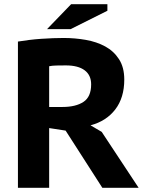

<svg xmlns="http://www.w3.org/2000/svg" viewBox="-20 -890 692 910"><path d="M65 -693Q89 -697 117.5 -700.5Q146 -704 175 -706Q204 -708 231.5 -709Q259 -710 282 -710Q335 -710 386.5 -701Q438 -692 478.5 -670Q519 -648 544 -609.5Q569 -571 569 -513Q569 -427 526.5 -371.5Q484 -316 409 -296L462 -265L637 0H465L291 -271L213 -283V0H65ZM292 -580Q269 -580 247.5 -579.5Q226 -579 213 -576V-383H276Q339 -383 375.5 -407Q412 -431 412 -490Q412 -534 381 -557Q350 -580 292 -580ZM317 -870H489V-839L315 -752H203Z"/></svg>

Font: PT Sans Caption
Style: Bold
Weight: 700
Designer: A.Korolkova, O.Umpeleva, V.Yefimov
Foundry: ParaType Ltd
Version: Version 2.003W OFL